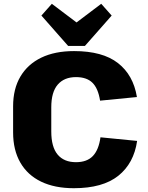

<svg xmlns="http://www.w3.org/2000/svg" viewBox="-20 -980 779 1011"><path d="M369 11Q268 11 196.5 -23.5Q125 -58 87 -124Q49 -190 49 -283V-420Q49 -512 87.5 -577Q126 -642 197.5 -676.5Q269 -711 370 -711Q520 -711 601 -648Q682 -585 701 -469L507 -450Q497 -514 467 -544Q437 -574 380 -574Q318 -574 284 -534.5Q250 -495 250 -415V-288Q250 -206 283.5 -166Q317 -126 380 -126Q438 -126 469 -158.5Q500 -191 509 -257L702 -238Q685 -120 603 -54.5Q521 11 369 11ZM568 -898 427 -738H339L198 -898L253 -960L441 -818H325L513 -960Z"/></svg>

Font: Pathway Extreme 28pt ExtraBold
Style: Regular
Weight: 800
Designer: Eduardo Rodriguez Tunni
Foundry: Eduardo Rodriguez Tunni
Version: Version 1.001;gftools[0.9.26]